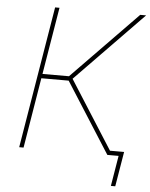

<svg xmlns="http://www.w3.org/2000/svg" viewBox="-59 -776 768 981"><g transform="rotate(5 325.0 -286.0)"><path d="M63 0 183.6 -727.5H206.1L148.9 -383.3H284.7L620.1 -727.5H650.4L304.2 -372.1L541 0H515.1L285.2 -360.8H145L85.4 0ZM546.9 156.2 572.8 0H520L523.9 -22.5H599.1L569.3 156.2Z"/></g></svg>

Font: Inter 17pt Thin
Style: Italic
Weight: 250
Italic angle: -9.3988°
Version: Version 4.001;git-66647c0bb